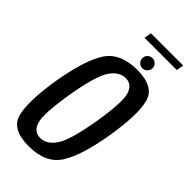

<svg xmlns="http://www.w3.org/2000/svg" viewBox="-241 -826 889 889"><g transform="rotate(45 203.5 -382.0)"><path d="M148.1 3.4Q260 3.4 305.7 -69.7Q351.3 -142.8 377.4 -299.3Q402.9 -455 384.4 -528.8Q365.9 -602.6 253.8 -602.6Q140.6 -602.6 95 -529.4Q49.4 -456.2 23.2 -299.3Q-2 -143.7 16.5 -70.2Q35 3.4 148.1 3.4ZM158.1 -61.4Q116.4 -61.4 102.7 -107Q89 -152.5 113.3 -299.1Q138.3 -445.6 169.3 -491.7Q200.3 -537.8 242.5 -537.8Q285 -537.8 298.6 -491.8Q312.2 -445.9 287.9 -299.1Q263 -153.3 231.7 -107.4Q200.3 -61.4 158.1 -61.4ZM264.8 -624.1Q278.9 -624.1 288.5 -634.3Q298.2 -644.5 298.2 -657.8Q298.2 -671.3 288.4 -681Q278.6 -690.6 265.3 -690.6Q251.2 -690.6 241.4 -681Q231.6 -671.3 231.6 -657.8Q231.6 -643.7 241.3 -633.9Q251 -624.1 264.8 -624.1ZM172.1 -731.2H383.3L389.8 -766.9H178.7Z"/></g></svg>

Font: Anybody Thin Condensed
Style: Italic
Weight: 100
Width: 3
Italic angle: -10°
Version: Version 1.113;gftools[0.9.25]